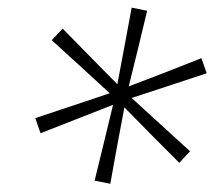

<svg xmlns="http://www.w3.org/2000/svg" viewBox="-20 -762 548 490"><path d="M221.5 -301Q233.5 -349 245 -397.2Q256.5 -445.5 268.5 -494.5Q222 -476.5 175.8 -458.2Q129.5 -440 83.5 -422L70 -460.5Q118 -476.5 165.2 -492.2Q212.5 -508 260 -524Q223 -558 186 -592Q149 -626 112 -659.5L140 -689Q175 -653 209.5 -618Q244 -583 279.5 -547Q288.5 -595.5 297.8 -644.5Q307 -693.5 316 -742.5L355.5 -734.5Q344 -686 332.2 -637.5Q320.5 -589 308.5 -541.5Q355 -559 401.2 -577Q447.5 -595 494 -613.5L507.5 -575Q454.5 -557.5 403.8 -540.8Q353 -524 316 -512Q353 -478 390.5 -443.8Q428 -409.5 465 -376L437.5 -346.5Q402 -382 367.2 -417Q332.5 -452 297.5 -488Q288 -438.5 279 -389.8Q270 -341 261.5 -293Z"/></svg>

Font: Commissioner ExtraLight
Style: Italic
Weight: 200
Italic angle: -12°
Designer: Kostas Bartsokas
Foundry: Kostas Bartsokas
Version: Version 1.000; ttfautohint (v1.8.3)